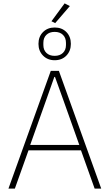

<svg xmlns="http://www.w3.org/2000/svg" viewBox="-20 -1118 650 1138"><path d="M580 0H541L460 -227H149L68 0H30L281 -698H329ZM450 -259 355 -526 306 -662H302L254 -526L159 -259ZM394 -1082 307 -981 285 -992 363 -1098ZM304 -761Q262 -761 235 -788.5Q208 -816 208 -858Q208 -901 235 -928Q262 -955 304 -955Q347 -955 373.5 -928Q400 -901 400 -858Q400 -816 373.5 -788.5Q347 -761 304 -761ZM304 -787Q335 -787 353 -804.5Q371 -822 371 -851V-864Q371 -894 353 -911.5Q335 -929 304 -929Q273 -929 255 -911.5Q237 -894 237 -864V-851Q237 -822 255 -804.5Q273 -787 304 -787Z"/></svg>

Font: IBM Plex Sans ExtraLight
Style: Regular
Weight: 250
Designer: Mike Abbink, Paul van der Laan, Pieter van Rosmalen
Foundry: Bold Monday
Version: Version 3.201